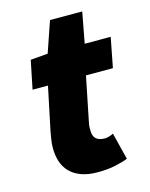

<svg xmlns="http://www.w3.org/2000/svg" viewBox="-101 -693 601 771"><g transform="rotate(-15 200.0 -308.0)"><path d="M210 12Q170 12 141.5 1.5Q113 -9 95 -27.5Q77 -46 68.5 -71.5Q60 -97 60 -128Q60 -145 62.5 -161Q65 -177 68 -194L106 -376H42L66 -494L138 -500L182 -628H316L292 -500H400L376 -376H264L226 -188Q224 -179 224 -171.5Q224 -164 224 -156Q224 -112 272 -112Q288 -112 308 -122L336 -10Q315 -2 283.5 5Q252 12 210 12Z"/></g></svg>

Font: mr_Source Sans Pro
Style: Italic
Weight: 900
Italic angle: -11°
Designer: Paul D. Hunt
Foundry: Adobe Systems Incorporated
Version: Version 1.076;July 10, 2024;FontCreator 11.5.0.2430 64-bit